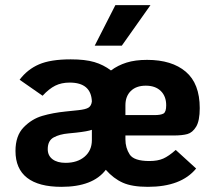

<svg xmlns="http://www.w3.org/2000/svg" viewBox="-20 -712 824 744"><path d="M661 -131 740 -59Q682 12 553 12Q492 12 456 -4Q420 -20 390 -54Q340 12 218 12Q130 12 85 -23Q40 -58 40 -127Q40 -186 71.5 -218.5Q103 -251 144 -263Q185 -275 235 -280L283 -285Q312 -288 323 -295Q334 -302 336 -319Q333 -392 250 -392Q218 -392 194 -380Q170 -368 145 -341L56 -403Q86 -443 131 -462.5Q176 -482 254 -482Q310 -482 345.5 -471.5Q381 -461 410 -439Q437 -459 470.5 -469.5Q504 -480 550 -480Q646 -480 700 -434Q754 -388 754 -293Q754 -244 740 -221Q726 -198 706 -192.5Q686 -187 653 -187H466V-172Q466 -139 482.5 -113.5Q499 -88 559 -88Q591 -88 612.5 -97.5Q634 -107 661 -131ZM466 -266H578Q603 -266 613.5 -272Q624 -278 624 -304Q624 -339 603 -359.5Q582 -380 545 -380Q508 -380 487 -359.5Q466 -339 466 -304ZM336 -169V-209Q320 -203 275 -198L245 -195Q211 -192 188 -179.5Q165 -167 165 -134Q165 -109 183.5 -95Q202 -81 234 -81Q280 -81 308 -105Q336 -129 336 -169ZM427 -692H563L452 -535H347Z"/></svg>

Font: KoHo
Style: Bold
Weight: 700
Designer: Cadson Demak & Katatrad Team
Foundry: Cadson Demak Co.,Ltd.
Version: Version 1.000; ttfautohint (v1.6)